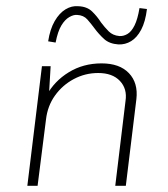

<svg xmlns="http://www.w3.org/2000/svg" viewBox="-20 -598 540 618"><path d="M143 -385 137 -283 130 -291Q155 -337 201.5 -365.5Q248 -394 307 -394Q365 -394 395 -362.5Q425 -331 419 -279L385 0H351L384 -273Q390 -312 366 -337.5Q342 -363 296 -363Q254 -363 217.5 -343.5Q181 -324 157 -290.5Q133 -257 128 -213L101 0H68L115 -385ZM361 -455Q332 -457 315 -472.5Q298 -488 284 -507Q273 -522 261 -535.5Q249 -549 228 -550Q217 -551 203 -543Q189 -535 177.5 -516Q166 -497 159 -461L135 -465Q141 -504 156 -530Q171 -556 191 -568Q211 -580 232 -578Q260 -577 276.5 -561Q293 -545 305 -526Q317 -510 330 -497Q343 -484 364 -482Q377 -481 390 -488.5Q403 -496 413 -516Q423 -536 429 -572L453 -569Q448 -528 434.5 -502.5Q421 -477 402 -465.5Q383 -454 361 -455Z"/></svg>

Font: Josefin Sans ExtraLight
Style: Italic
Weight: 250
Italic angle: -7°
Designer: Santiago Orozco
Foundry: Typemade
Version: Version 2.000